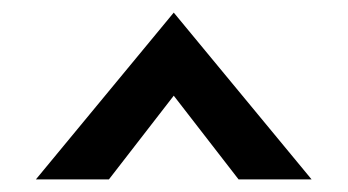

<svg xmlns="http://www.w3.org/2000/svg" viewBox="-20 -777 553 305"><path d="M37 -492H153L256 -625L359 -492H475L256 -757Z"/></svg>

Font: Charger Eco
Style: Regular
Weight: 1000
Designer: Jasper
Foundry: Cannot Into Space Fonts
Version: Version 1.1